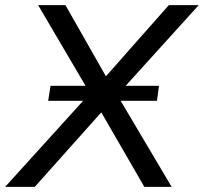

<svg xmlns="http://www.w3.org/2000/svg" viewBox="-57 -725 791 745"><path d="M-37 0 292 -363 91 -705H197L354 -429L598 -705H714L398 -356L609 0H503L336 -289L78 0ZM130 -334 139 -392H560L552 -334Z"/></svg>

Font: Mulish Medium
Style: Italic
Weight: 500
Italic angle: -9°
Designer: Vernon Adams
Foundry: Vernon Adams
Version: Version 3.603; ttfautohint (v1.8.3)